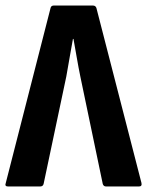

<svg xmlns="http://www.w3.org/2000/svg" viewBox="-20 -675 533 695"><path d="M9 0Q-4 0 1 -13L163 -646Q165 -655 175 -655H316Q326 -655 329 -646L492 -13Q495 0 483 0H364Q355 0 352 -9L271 -397Q264 -431 258 -466Q252 -501 246 -534H244Q238 -501 232 -466.5Q226 -432 220 -398L138 -10Q136 0 125 0Z"/></svg>

Font: Sofia Sans Condensed ExtraBold
Style: Regular
Weight: 800
Designer: Botio Nikoltchev, Ani Petrova
Foundry: lettersoup
Version: Version 4.101